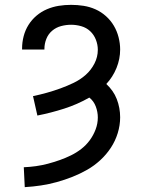

<svg xmlns="http://www.w3.org/2000/svg" viewBox="-20 -548 588 791"><path d="M82 223 78 141Q103 140 128 136.5Q153 133 177.5 126.5Q202 120 226 111.5Q250 103 272.5 92Q295 81 315 65.5Q335 50 350 29.5Q365 9 374 -15Q383 -39 383 -64Q383 -87 374.5 -109.5Q366 -132 348 -146Q299 -118 244.5 -100.5Q190 -83 134 -72L116 -152Q145 -158 173.5 -166Q202 -174 229.5 -184Q257 -194 284 -207Q311 -220 333 -239.5Q355 -259 369 -286Q383 -313 383 -343Q383 -364 375 -384.5Q367 -405 351.5 -419.5Q336 -434 315 -440Q294 -446 273 -446Q252 -446 231.5 -440.5Q211 -435 195 -421.5Q179 -408 171 -388Q163 -368 163 -347V-344H71V-349Q71 -374 77.5 -399Q84 -424 97.5 -445.5Q111 -467 130.5 -483.5Q150 -500 173.5 -510Q197 -520 222 -524Q247 -528 273 -528Q299 -528 324.5 -524Q350 -520 373.5 -509.5Q397 -499 416.5 -481.5Q436 -464 449 -442Q462 -420 468.5 -394.5Q475 -369 475 -344Q475 -305 460 -268Q445 -231 418 -202Q432 -189 443 -173.5Q454 -158 461 -140Q468 -122 471.5 -103Q475 -84 475 -65Q475 -32 465 0.5Q455 33 436.5 61Q418 89 393 112Q368 135 339 151.5Q310 168 278.5 180.5Q247 193 214.5 202Q182 211 149 216Q116 221 82 223Z"/></svg>

Font: Iosevka Semi-Condensed Medium
Style: Regular
Weight: 500
Monospace: yes
Designer: Belleve Invis
Foundry: Belleve Invis
Version: Version 27.3.5